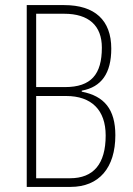

<svg xmlns="http://www.w3.org/2000/svg" viewBox="-20 -734 524 754"><path d="M85 0H257C369 0 433 -75 433 -203C433 -304 390 -357 301 -374V-378C379 -392 417 -447 417 -543C417 -655 352 -714 232 -714H85ZM122 -392V-680H232C329 -680 380 -633 380 -547C380 -442 338 -392 235 -392ZM122 -34V-357H240C339 -357 395 -302 395 -202C395 -90 347 -34 255 -34Z"/></svg>

Font: Kathrein 37 Thin Condensed
Style: Regular
Weight: 250
Width: 3
Designer: Lazydogs Typefoundry, based on Open Sans by Ascender Corporation
Foundry: Lazydogs Typefoundry
Version: Version 1.003;PS 001.003;hotconv 1.0.88;makeotf.lib2.5.64775